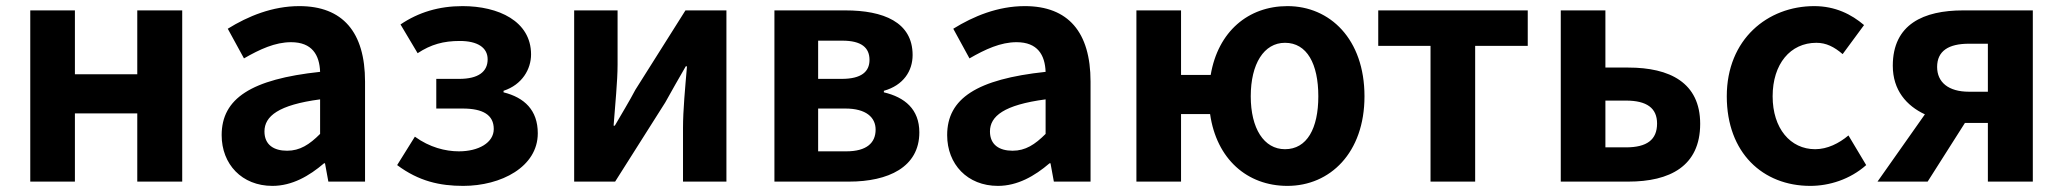

<svg xmlns="http://www.w3.org/2000/svg" viewBox="-20 -594 6747 628"><path d="M79 0H225V-223H429V0H576V-560H429V-351H225V-560H79Z M871 14C935 14 991 -18 1040 -60H1043L1054 0H1174V-327C1174 -489 1101 -574 959 -574C871 -574 791 -541 725 -500L778 -403C830 -433 880 -456 932 -456C1001 -456 1025 -414 1027 -359C802 -335 705 -272 705 -152C705 -57 771 14 871 14ZM919 -101C876 -101 845 -120 845 -164C845 -214 891 -251 1027 -269V-156C992 -121 961 -101 919 -101Z M1495 14C1619 14 1739 -48 1739 -158C1739 -234 1695 -275 1627 -292V-297C1688 -317 1717 -368 1717 -416C1717 -525 1610 -574 1493 -574C1416 -574 1349 -554 1290 -514L1346 -420C1390 -449 1431 -460 1484 -460C1541 -460 1575 -439 1575 -400C1575 -359 1544 -336 1482 -336H1407V-239H1493C1560 -239 1595 -218 1595 -172C1595 -127 1545 -99 1481 -99C1437 -99 1385 -112 1337 -147L1279 -54C1350 -1 1419 14 1495 14Z M1858 0H1992L2156 -259C2174 -292 2204 -344 2223 -377H2227C2221 -307 2214 -233 2214 -176V0H2356V-560H2222L2058 -300C2041 -267 2010 -216 1991 -183H1987C1992 -252 2000 -327 2000 -383V-560H1858Z M2513 0H2757C2885 0 2987 -47 2987 -161C2987 -237 2939 -276 2871 -292V-297C2935 -315 2965 -362 2965 -414C2965 -522 2869 -560 2745 -560H2513ZM2656 -336V-461H2735C2798 -461 2824 -438 2824 -398C2824 -360 2798 -336 2733 -336ZM2656 -99V-239H2745C2813 -239 2844 -210 2844 -170C2844 -127 2815 -99 2748 -99Z M3244 14C3308 14 3364 -18 3413 -60H3416L3427 0H3547V-327C3547 -489 3474 -574 3332 -574C3244 -574 3164 -541 3098 -500L3151 -403C3203 -433 3253 -456 3305 -456C3374 -456 3398 -414 3400 -359C3175 -335 3078 -272 3078 -152C3078 -57 3144 14 3244 14ZM3292 -101C3249 -101 3218 -120 3218 -164C3218 -214 3264 -251 3400 -269V-156C3365 -121 3334 -101 3292 -101Z M4183 -106C4114 -106 4071 -174 4071 -279C4071 -385 4114 -454 4183 -454C4255 -454 4292 -385 4292 -279C4292 -174 4255 -106 4183 -106ZM3843 -349V-560H3697V0H3843V-221H3938C3959 -74 4059 14 4191 14C4330 14 4443 -94 4443 -279C4443 -466 4330 -574 4191 -574C4063 -574 3964 -491 3940 -349Z M4659 0H4805V-444H4977V-560H4488V-444H4659Z M5085 0H5306C5441 0 5541 -50 5541 -189C5541 -324 5441 -373 5306 -373H5231V-560H5085ZM5231 -112V-265H5298C5367 -265 5400 -240 5400 -190C5400 -137 5367 -112 5298 -112Z M5901 14C5963 14 6031 -7 6084 -54L6026 -151C5995 -125 5957 -106 5917 -106C5836 -106 5778 -174 5778 -279C5778 -385 5836 -454 5921 -454C5953 -454 5979 -441 6007 -417L6077 -512C6036 -547 5983 -574 5914 -574C5762 -574 5628 -466 5628 -279C5628 -94 5746 14 5901 14Z M6482 -294H6420C6353 -294 6316 -325 6316 -375C6316 -427 6353 -451 6420 -451H6482ZM6401 -560C6272 -560 6171 -515 6171 -379C6171 -299 6216 -248 6276 -220L6121 0H6285L6407 -192H6409H6482V0H6629V-560Z"/></svg>

Font: Source Han Sans SC Bold
Style: Regular
Weight: 700
Designer: Ryoko NISHIZUKA (kana & ideographs); Paul D. Hunt (Latin, Greek & Cyrillic); Wenlong ZHANG (bopomofo); Sandoll Communica
Foundry: Adobe Systems Incorporated
Version: Version 1.001;PS 1.001;hotconv 1.0.78;makeotf.lib2.5.61930